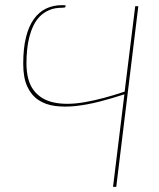

<svg xmlns="http://www.w3.org/2000/svg" viewBox="-20 -724 616 744"><path d="M430.5 0H418L462 -358.5Q413 -342.5 365.2 -330.2Q317.5 -318 273.8 -313.2Q230 -308.5 192.8 -313.5Q155.5 -318.5 128.2 -337Q101 -355.5 85.5 -389.2Q70 -423 70 -476.5Q70 -537 80.8 -580Q91.5 -623 111.5 -650.5Q131.5 -678 159 -691Q186.5 -704 220.5 -704Q224.5 -704 228.2 -703.8Q232 -703.5 234.5 -703L234 -699.5Q233.5 -695.5 230.2 -694.8Q227 -694 220 -694Q192 -694 171 -685Q150 -676 134.8 -660.8Q119.5 -645.5 109.5 -624.5Q99.5 -603.5 93.5 -579.8Q87.5 -556 85 -530.2Q82.5 -504.5 82.5 -479.5Q82.5 -411 110.5 -374.2Q138.5 -337.5 188.8 -326.8Q239 -316 309 -328.2Q379 -340.5 463 -369L504 -700H516Z"/></svg>

Font: Lato Hairline
Style: Italic
Weight: 100
Italic angle: -7°
Designer: Lukasz Dziedzic
Foundry: tyPoland Lukasz Dziedzic
Version: Version 2.007; 2014-02-27